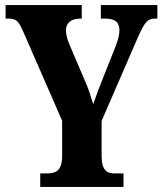

<svg xmlns="http://www.w3.org/2000/svg" viewBox="-20 -734 639 754"><path d="M138 0H465V-53H429C402 -53 379 -63 379 -122V-259L520 -584C547 -645 558 -661 589 -661H598V-714H376V-661H392C430 -661 449 -649 449 -614C449 -604 446 -582 434 -552L389 -439C372 -397 357 -357 346 -325C336 -356 329 -383 312 -420L252 -561C244 -579 239 -600 239 -615C239 -644 260 -661 295 -661H301V-714H2V-661H13C47 -661 54 -648 72 -608L224 -260V-122C224 -64 200 -53 165 -53H138Z"/></svg>

Font: Noto Serif Sinhala ExtraCondensed ExtraBold
Style: Regular
Weight: 800
Width: 2
Designer: Jelle Bosma - Monotype Design Team
Foundry: Monotype Imaging Inc.
Version: Version 2.007